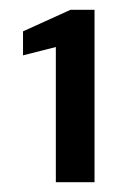

<svg xmlns="http://www.w3.org/2000/svg" viewBox="-20 -724 254 392"><path d="M94 -352V-628L27 -611V-660L124 -704H173V-352Z"/></svg>

Font: DM Sans 9pt Medium
Style: Regular
Weight: 500
Version: Version 4.004;gftools[0.9.30]